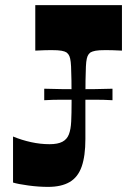

<svg xmlns="http://www.w3.org/2000/svg" viewBox="-20 -720 527 751"><path d="M31 -6V-186Q65 -172 101.5 -164Q138 -156 174 -156Q206 -156 224 -165.5Q242 -175 249.5 -194.5Q257 -214 258.5 -245Q260 -276 260 -320Q260 -371 259.5 -405Q259 -439 258 -459.5Q257 -480 254.5 -490.5Q252 -501 248.5 -506Q245 -511 240 -515Q234 -519 221 -521.5Q208 -524 180 -524Q168 -524 153 -523.5Q138 -523 118 -522V-700H457V-522Q438 -523 422.5 -523.5Q407 -524 394 -524Q366 -524 353.5 -521.5Q341 -519 334 -515Q329 -511 325.5 -506Q322 -501 319.5 -490.5Q317 -480 316 -459.5Q315 -439 314.5 -405Q314 -371 314 -320V-176Q314 -110 299.5 -68.5Q285 -27 252.5 -8Q220 11 168 11Q131 11 90.5 5.5Q50 0 31 -6ZM153 -328V-373Q186 -372 219.5 -371.5Q253 -371 286 -371Q320 -371 353 -371.5Q386 -372 420 -373V-328Q386 -330 353 -330Q320 -330 286 -330Q253 -330 219.5 -330Q186 -330 153 -328Z"/></svg>

Font: Ojuju ExtraLight
Style: Bold
Weight: 700
Version: Version 1.000